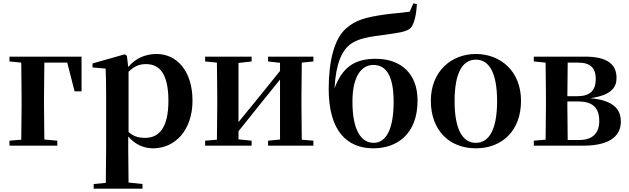

<svg xmlns="http://www.w3.org/2000/svg" viewBox="-20 -877 3789 1156"><path d="M37 -507 108 -500C109 -442 110 -355 110 -293V-235C110 -179 109 -94 108 -36L37 -30V0H325V-30L247 -37L245 -235V-293L247 -500H385L429 -327H471V-536H37Z M902 16C1034 16 1139 -93 1139 -271C1139 -449 1045 -552 923 -552C858 -552 798 -528 752 -474L744 -541L731 -550L537 -495V-471L616 -464C618 -415 619 -375 619 -309V14L617 224L544 231V259H838V231L754 222L752 13V-55C796 -5 847 16 902 16ZM754 -445C793 -483 825 -491 860 -491C943 -491 994 -429 994 -270C994 -104 935 -47 854 -47C815 -47 785 -55 754 -82Z M1594 -507 1666 -499V-450L1524 -274L1416 -142V-498L1495 -507V-536H1215V-507L1286 -500C1287 -442 1288 -357 1288 -301V-235C1288 -179 1287 -94 1286 -36L1215 -30V0H1495V-30L1416 -38V-87L1553 -258L1666 -398V-37L1594 -30V0H1867V-30L1797 -36L1795 -235V-301L1797 -500L1867 -507V-536H1594Z M2230 -17C2155 -17 2102 -91 2102 -266C2102 -420 2158 -486 2228 -486C2302 -486 2350 -426 2350 -264C2350 -98 2304 -17 2230 -17ZM2228 16C2370 16 2494 -69 2494 -272C2494 -434 2394 -523 2242 -523C2114 -523 2041 -471 1994 -345C2003 -499 2039 -575 2094 -614C2142 -646 2197 -655 2300 -668C2373 -679 2428 -684 2453 -709C2474 -734 2486 -784 2490 -852L2469 -857L2447 -807C2399 -799 2336 -796 2285 -788C2188 -773 2121 -758 2064 -706C1994 -646 1959 -512 1959 -342C1959 -85 2072 16 2228 16Z M2845 16C3003 16 3117 -90 3117 -270C3117 -449 2993 -552 2845 -552C2698 -552 2574 -448 2574 -270C2574 -92 2686 16 2845 16ZM2845 -17C2764 -17 2717 -100 2717 -268C2717 -437 2764 -518 2845 -518C2926 -518 2973 -437 2973 -268C2973 -100 2926 -17 2845 -17Z M3263 0H3493C3665 0 3718 -69 3718 -144C3718 -222 3671 -273 3534 -286C3663 -304 3692 -352 3692 -408C3692 -487 3640 -536 3503 -536H3194V-507L3265 -500C3266 -442 3267 -357 3267 -301V-235C3267 -179 3266 -94 3265 -36L3194 -30V0ZM3398 -500H3462C3536 -500 3567 -466 3567 -401C3567 -333 3532 -298 3459 -298H3396ZM3396 -266H3463C3552 -266 3588 -224 3588 -149C3588 -75 3548 -34 3466 -34H3398L3396 -235Z"/></svg>

Font: Noto Serif JP
Style: Bold
Weight: 700
Designer: Ryoko NISHIZUKA 西塚涼子 (kana & ideographs); Frank Grießhammer (Latin, Greek & Cyrillic); Wenlong ZHANG 张文龙 (bopomofo); San
Foundry: Adobe
Version: Version 2.001;hotconv 1.1.0;makeotfexe 2.6.0